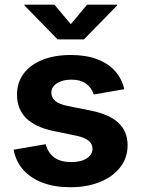

<svg xmlns="http://www.w3.org/2000/svg" viewBox="-20 -787 600 818"><path d="M279.3 10.7Q213.4 10.7 162.6 -8.2Q111.8 -27.1 79.6 -62.8Q47.5 -98.6 38 -149.2L174.5 -172.6Q185.1 -134.6 211.9 -115.6Q238.7 -96.5 283.6 -96.5Q325.4 -96.5 349.8 -112.5Q374.1 -128.5 374.1 -153Q374.1 -174.4 356.8 -188.1Q339.5 -201.7 303.5 -209.2L209.5 -228.5Q130.5 -244.8 91.5 -283.5Q52.5 -322.2 52.5 -383.5Q52.5 -435.9 81.1 -473.8Q109.7 -511.7 161.1 -532.2Q212.6 -552.7 281.5 -552.7Q346.4 -552.7 393.7 -534.8Q441.1 -516.9 470.2 -484.4Q499.3 -451.8 509.4 -407.1L379.5 -384.3Q370.9 -412.2 347.3 -430Q323.7 -447.7 283.8 -447.7Q247.7 -447.7 223.2 -432.5Q198.8 -417.3 198.8 -392.3Q198.8 -371.8 214.6 -357.6Q230.4 -343.4 269 -335.3L367.1 -315.8Q446.3 -299.8 485 -263.3Q523.6 -226.8 523.6 -168.3Q523.6 -114.7 492.3 -74.4Q461 -34.2 406 -11.7Q350.9 10.7 279.3 10.7ZM211.8 -767.1 281.6 -684 351 -767.1H478.7V-763.5L337.6 -619.1H225.4L84.5 -763.5V-767.1Z"/></svg>

Font: Adwaita Sans
Style: Regular
Weight: 400
Designer: Rasmus Andersson
Foundry: rsms
Version: Version 4.001;git-9221beed3